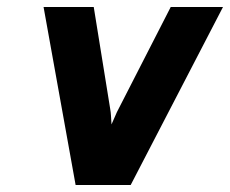

<svg xmlns="http://www.w3.org/2000/svg" viewBox="-20 -531 660 551"><path d="M105 -511H249L296 -220Q298 -209 298.5 -199Q299 -189 300 -174Q307 -189 311 -199Q315 -209 321 -220L470 -511H620L355 0H197Z"/></svg>

Font: Overpass Heavy
Style: Italic
Weight: 900
Italic angle: -10°
Designer: Delve Withrington, Dave Bailey
Foundry: Delve Fonts
Version: Version 3.000;DELV;Overpass